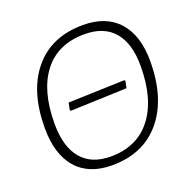

<svg xmlns="http://www.w3.org/2000/svg" viewBox="-118 -760 873 881"><g transform="rotate(-20 319.0 -319.5)"><path d="M377 -645Q490 -645 550.5 -577Q611 -509 611 -385Q611 -203 524.5 -98.5Q438 6 284 6Q171 6 111 -63Q51 -132 51 -259Q51 -440 137 -542.5Q223 -645 377 -645ZM369 -603Q239 -603 169.5 -514Q100 -425 100 -263Q100 -151 149 -92.5Q198 -34 292 -34Q421 -34 491.5 -125Q562 -216 562 -379Q562 -488 513 -545.5Q464 -603 369 -603ZM191 -294 187 -299 194 -333 469 -342 473 -338 466 -304Z"/></g></svg>

Font: Alegreya Sans Light
Style: Italic
Weight: 300
Italic angle: -7°
Designer: Juan Pablo del Peral
Foundry: Huerta Tipografica
Version: Version 2.007